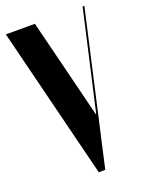

<svg xmlns="http://www.w3.org/2000/svg" viewBox="-144 -765 631 832"><g transform="rotate(-20 171.0 -349.5)"><path d="M124 -699H-10L164 0H194L352 -699H344L249 -281L240 -241H238L228 -281Z"/></g></svg>

Font: Moniqa Black
Style: Regular
Weight: 900
Designer: Rajesh Rajput
Foundry: Rajesh Rajput
Version: Version 1.000